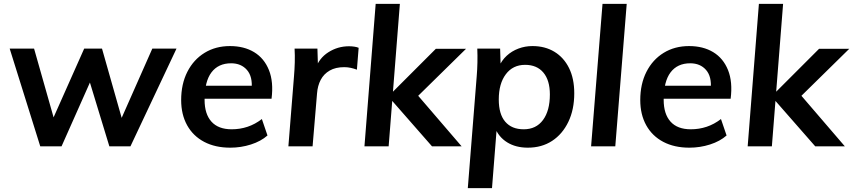

<svg xmlns="http://www.w3.org/2000/svg" viewBox="-20 -756 4408 992"><path d="M188 0 30 -505H156L267 -114H241L415 -505H507L618 -114H594L767 -505H892L654 0H545L421 -407H479L298 0Z M1362 -56Q1328 -26 1276.5 -9.5Q1225 7 1170 7Q1092 7 1035 -23Q978 -53 947 -108.5Q916 -164 916 -239Q916 -322 948 -385Q980 -448 1037 -483Q1094 -518 1168 -518Q1241 -518 1293 -486.5Q1345 -455 1369.5 -394Q1394 -333 1383 -246H1025L1030 -313H1315L1280 -295Q1286 -360 1256 -394.5Q1226 -429 1174 -429Q1108 -429 1072.5 -382Q1037 -335 1037 -240Q1037 -167 1072.5 -127.5Q1108 -88 1177 -88Q1220 -88 1259 -101Q1298 -114 1333 -141Z M1470 0 1499 -362Q1502 -397 1503 -433.5Q1504 -470 1502 -505H1620L1624 -375L1610 -400Q1628 -455 1676.5 -486Q1725 -517 1783 -517Q1797 -517 1810.5 -515Q1824 -513 1833 -509L1824 -396Q1808 -402 1792 -405.5Q1776 -409 1758 -409Q1714 -409 1683.5 -391.5Q1653 -374 1637 -343.5Q1621 -313 1618 -273L1595 0Z M2212 0 1986 -258 2232 -504H2388L2107 -228L2115 -291L2365 0ZM1863 0 1921 -736H2046L1988 0Z M2397 216 2443 -362Q2449 -433 2446 -505H2564L2567 -405L2558 -411Q2572 -444 2598 -468Q2624 -492 2658.5 -505Q2693 -518 2731 -518Q2796 -518 2844.5 -488.5Q2893 -459 2920 -404.5Q2947 -350 2947 -274Q2947 -190 2916.5 -126.5Q2886 -63 2832.5 -28Q2779 7 2707 7Q2645 7 2600.5 -20.5Q2556 -48 2536 -99L2549 -126L2522 216ZM2686 -88Q2750 -88 2785.5 -136Q2821 -184 2821 -268Q2821 -341 2787.5 -381Q2754 -421 2693 -421Q2630 -421 2593.5 -372.5Q2557 -324 2557 -242Q2557 -166 2590.5 -127Q2624 -88 2686 -88Z M3034 0 3093 -736H3218L3159 0Z M3734 -56Q3700 -26 3648.5 -9.5Q3597 7 3542 7Q3464 7 3407 -23Q3350 -53 3319 -108.5Q3288 -164 3288 -239Q3288 -322 3320 -385Q3352 -448 3409 -483Q3466 -518 3540 -518Q3613 -518 3665 -486.5Q3717 -455 3741.5 -394Q3766 -333 3755 -246H3397L3402 -313H3687L3652 -295Q3658 -360 3628 -394.5Q3598 -429 3546 -429Q3480 -429 3444.5 -382Q3409 -335 3409 -240Q3409 -167 3444.5 -127.5Q3480 -88 3549 -88Q3592 -88 3631 -101Q3670 -114 3705 -141Z M4192 0 3966 -258 4212 -504H4368L4087 -228L4095 -291L4345 0ZM3843 0 3901 -736H4026L3968 0Z"/></svg>

Font: Muli
Style: Bold Italic
Weight: 700
Italic angle: -4.541°
Designer: Vernon Adams
Foundry: Vernon Adams
Version: Version 2.100; ttfautohint (v1.8.1.43-b0c9)